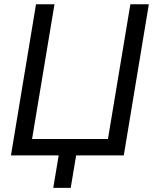

<svg xmlns="http://www.w3.org/2000/svg" viewBox="-20 -748 736 924"><path d="M575.7 0H32.7L153.3 -727.5H242.2L134.3 -79.1H499.5L607.4 -727.5H696.3ZM236.3 156.2 267.6 -31.2H351.6L320.3 156.2Z"/></svg>

Font: Inter 28pt
Style: Italic
Weight: 400
Italic angle: -9.3988°
Designer: Rasmus Andersson
Foundry: rsms
Version: Version 4.001;git-66647c0bb